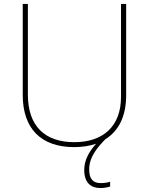

<svg xmlns="http://www.w3.org/2000/svg" viewBox="-20 -734 752 971"><path d="M431 122C431 57 478 6 513 -30C579 -71 618 -144 618 -252V-714H592V-244C592 -92 498 -15 356 -15C207 -15 121 -96 121 -256V-714H95V-254C95 -81 190 10 355 10C396 10 433 4 466 -7C430 33 406 76 406 126C406 191 441 217 487 217C508 217 526 213 537 209V185C526 189 508 192 489 192C450 192 431 171 431 122Z"/></svg>

Font: Noto Sans Thai Looped Thin
Style: Regular
Weight: 100
Designer: Sasikarn Vongin, Ben Mitchell
Foundry: The Fontpad Ltd
Version: Version 1.001